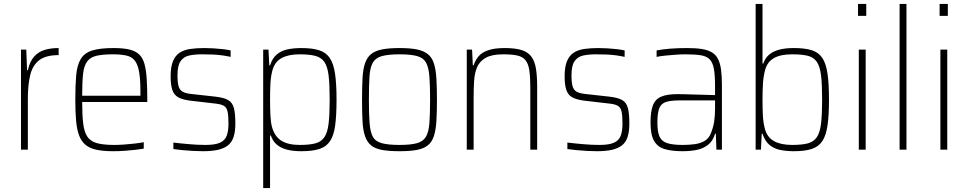

<svg xmlns="http://www.w3.org/2000/svg" viewBox="-20 -763 4936 979"><path d="M87 0V-510H114L118 -405H122Q132 -450 154 -474.5Q176 -499 207.5 -508.5Q239 -518 279 -518V-482Q214 -482 180 -456Q146 -430 134 -380Q122 -330 122 -259V0Z M557 8Q506 8 471.5 0.5Q437 -7 416 -24.5Q395 -42 383.5 -72Q372 -102 368 -147Q364 -192 364 -254Q364 -329 368.5 -379.5Q373 -430 391 -461Q409 -492 448.5 -505Q488 -518 559 -518Q608 -518 639.5 -510.5Q671 -503 689.5 -485.5Q708 -468 716.5 -437.5Q725 -407 728 -362Q731 -317 731 -256V-243H399Q399 -178 404 -135Q409 -92 424.5 -67.5Q440 -43 473 -33.5Q506 -24 562 -24Q586 -24 613.5 -26Q641 -28 667 -31Q693 -34 713 -38V-5Q696 -2 670 1Q644 4 614.5 6Q585 8 557 8ZM696 -256V-296Q696 -360 689 -398Q682 -436 666.5 -455Q651 -474 623.5 -480Q596 -486 556 -486Q503 -486 471.5 -478.5Q440 -471 424 -449Q408 -427 403.5 -385.5Q399 -344 399 -275H715Z M1015 8Q992 8 964 6.5Q936 5 910 2.5Q884 0 864 -3V-36Q890 -33 910.5 -31Q931 -29 949.5 -27.5Q968 -26 987 -25Q1006 -24 1028 -24Q1077 -24 1102 -35.5Q1127 -47 1136 -71Q1145 -95 1145 -133Q1145 -175 1140 -195.5Q1135 -216 1120.5 -224Q1106 -232 1077 -235L948 -250Q910 -255 888.5 -267Q867 -279 858.5 -305Q850 -331 850 -373Q850 -422 862 -451Q874 -480 896.5 -494.5Q919 -509 951 -513.5Q983 -518 1023 -518Q1045 -518 1068.5 -516.5Q1092 -515 1115 -512.5Q1138 -510 1156 -506V-473Q1133 -478 1110.5 -481Q1088 -484 1063.5 -485Q1039 -486 1009 -486Q973 -486 945 -480Q917 -474 901 -451.5Q885 -429 885 -380Q885 -343 890.5 -323.5Q896 -304 911 -295.5Q926 -287 954 -284L1080 -270Q1123 -265 1144 -252.5Q1165 -240 1172.5 -212.5Q1180 -185 1180 -133Q1180 -92 1171 -64.5Q1162 -37 1142 -21.5Q1122 -6 1091 1Q1060 8 1015 8Z M1322 196V-510H1349L1353 -430H1357Q1369 -467 1392 -486Q1415 -505 1447 -511.5Q1479 -518 1517 -518Q1573 -518 1608 -506.5Q1643 -495 1662 -466.5Q1681 -438 1688.5 -386.5Q1696 -335 1696 -255Q1696 -175 1689 -123.5Q1682 -72 1663 -43.5Q1644 -15 1609 -3.5Q1574 8 1517 8Q1474 8 1443 0Q1412 -8 1391.5 -25.5Q1371 -43 1361 -72H1357V196ZM1508 -24Q1558 -24 1588 -32Q1618 -40 1634 -63.5Q1650 -87 1655.5 -133Q1661 -179 1661 -255Q1661 -332 1655.5 -378Q1650 -424 1634 -447Q1618 -470 1588 -478Q1558 -486 1508 -486Q1451 -486 1416 -467Q1381 -448 1369 -404Q1361 -374 1359 -339Q1357 -304 1357 -255Q1357 -207 1359 -172Q1361 -137 1367 -115Q1381 -66 1415.5 -45Q1450 -24 1508 -24Z M2017 8Q1963 8 1928 1.5Q1893 -5 1872.5 -21.5Q1852 -38 1841.5 -68Q1831 -98 1828.5 -143.5Q1826 -189 1826 -254Q1826 -319 1828.5 -365Q1831 -411 1841.5 -441Q1852 -471 1872.5 -487.5Q1893 -504 1928 -511Q1963 -518 2017 -518Q2071 -518 2105.5 -511Q2140 -504 2161 -487.5Q2182 -471 2192 -441Q2202 -411 2205 -365Q2208 -319 2208 -254Q2208 -189 2205 -143.5Q2202 -98 2192 -68Q2182 -38 2161 -21.5Q2140 -5 2105.5 1.5Q2071 8 2017 8ZM2016 -24Q2075 -24 2106.5 -33Q2138 -42 2152 -66Q2166 -90 2169.5 -135.5Q2173 -181 2173 -254Q2173 -327 2169.5 -373Q2166 -419 2152.5 -443.5Q2139 -468 2107 -477Q2075 -486 2017 -486Q1960 -486 1927.5 -477Q1895 -468 1881 -443.5Q1867 -419 1864 -373Q1861 -327 1861 -254Q1861 -181 1864.5 -135.5Q1868 -90 1881 -66Q1894 -42 1926.5 -33Q1959 -24 2016 -24Z M2360 0V-510H2387L2391 -430H2395Q2403 -455 2419.5 -475Q2436 -495 2468 -506.5Q2500 -518 2554 -518Q2608 -518 2640.5 -507.5Q2673 -497 2690 -473.5Q2707 -450 2713 -412Q2719 -374 2719 -320V0H2684V-315Q2684 -371 2679 -404.5Q2674 -438 2659.5 -456Q2645 -474 2617.5 -480Q2590 -486 2546 -486Q2489 -486 2458 -469Q2427 -452 2413.5 -422Q2400 -392 2397.5 -351.5Q2395 -311 2395 -264V0Z M3024 8Q3001 8 2973 6.5Q2945 5 2919 2.5Q2893 0 2873 -3V-36Q2899 -33 2919.5 -31Q2940 -29 2958.5 -27.5Q2977 -26 2996 -25Q3015 -24 3037 -24Q3086 -24 3111 -35.5Q3136 -47 3145 -71Q3154 -95 3154 -133Q3154 -175 3149 -195.5Q3144 -216 3129.5 -224Q3115 -232 3086 -235L2957 -250Q2919 -255 2897.5 -267Q2876 -279 2867.5 -305Q2859 -331 2859 -373Q2859 -422 2871 -451Q2883 -480 2905.5 -494.5Q2928 -509 2960 -513.5Q2992 -518 3032 -518Q3054 -518 3077.5 -516.5Q3101 -515 3124 -512.5Q3147 -510 3165 -506V-473Q3142 -478 3119.5 -481Q3097 -484 3072.5 -485Q3048 -486 3018 -486Q2982 -486 2954 -480Q2926 -474 2910 -451.5Q2894 -429 2894 -380Q2894 -343 2899.5 -323.5Q2905 -304 2920 -295.5Q2935 -287 2963 -284L3089 -270Q3132 -265 3153 -252.5Q3174 -240 3181.5 -212.5Q3189 -185 3189 -133Q3189 -92 3180 -64.5Q3171 -37 3151 -21.5Q3131 -6 3100 1Q3069 8 3024 8Z M3461 8Q3405 8 3368.5 -3Q3332 -14 3314.5 -45.5Q3297 -77 3297 -138Q3297 -194 3309 -225.5Q3321 -257 3351 -270Q3381 -283 3435 -283Q3448 -283 3470 -282.5Q3492 -282 3520 -281Q3548 -280 3575.5 -279.5Q3603 -279 3626 -278V-324Q3626 -380 3620 -412.5Q3614 -445 3598 -461Q3582 -477 3551.5 -481.5Q3521 -486 3472 -486Q3452 -486 3425 -484Q3398 -482 3372.5 -479.5Q3347 -477 3328 -473V-506Q3359 -512 3399 -515Q3439 -518 3484 -518Q3528 -518 3559 -513Q3590 -508 3610 -496Q3630 -484 3641 -462.5Q3652 -441 3656.5 -408.5Q3661 -376 3661 -330V0H3633L3630 -81H3626Q3615 -43 3589 -23.5Q3563 -4 3530 2Q3497 8 3461 8ZM3461 -24Q3495 -24 3523.5 -28Q3552 -32 3573.5 -45Q3595 -58 3605 -84Q3617 -114 3621.5 -143Q3626 -172 3626 -210V-251H3444Q3400 -251 3375.5 -243Q3351 -235 3341.5 -211Q3332 -187 3332 -138Q3332 -92 3342.5 -67.5Q3353 -43 3381 -33.5Q3409 -24 3461 -24Z M4028 8Q3990 8 3958 1.5Q3926 -5 3903 -24.5Q3880 -44 3868 -81H3864L3860 0H3833V-743H3868V-439H3872Q3882 -468 3902.5 -485Q3923 -502 3954 -510Q3985 -518 4028 -518Q4084 -518 4119 -507Q4154 -496 4173 -467.5Q4192 -439 4199.5 -387.5Q4207 -336 4207 -255Q4207 -175 4199.5 -123.5Q4192 -72 4173 -43.5Q4154 -15 4119 -3.5Q4084 8 4028 8ZM4019 -24Q4069 -24 4099 -32Q4129 -40 4145 -63.5Q4161 -87 4166.5 -133Q4172 -179 4172 -255Q4172 -332 4166.5 -378Q4161 -424 4145 -447.5Q4129 -471 4099 -478.5Q4069 -486 4019 -486Q3961 -486 3927.5 -467.5Q3894 -449 3882 -409Q3873 -376 3870.5 -340.5Q3868 -305 3868 -255Q3868 -206 3870 -171Q3872 -136 3881 -103Q3893 -62 3927.5 -43Q3962 -24 4019 -24Z M4355 -682V-743H4397V-682ZM4359 0V-510H4394V0Z M4567 0V-743H4602V0Z M4771 -682V-743H4813V-682ZM4775 0V-510H4810V0Z"/></svg>

Font: Saira Thin SemiCondensed
Style: Regular
Weight: 100
Width: 4
Version: Version 1.101